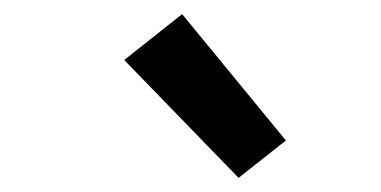

<svg xmlns="http://www.w3.org/2000/svg" viewBox="-20 -819 540 272"><path d="M318 -567 156 -734 238 -799 385 -620Z"/></svg>

Font: Iosevka Slab Semibold Oblique
Style: Regular
Weight: 600
Italic angle: -9°
Monospace: yes
Designer: Belleve Invis
Foundry: Belleve Invis
Version: Version 11.1.1; ttfautohint (v1.8.3)